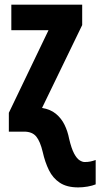

<svg xmlns="http://www.w3.org/2000/svg" viewBox="-20 -567 432 827"><path d="M316.9 240.2Q268.1 240.2 237.8 220.2Q207.5 200.2 190.7 165.8Q173.8 131.3 164.1 87.9Q153.3 42 136 21Q118.7 0 84 0H18.1V-81.1L189 -437H28.8V-546.9H334V-459L161.1 -102.1Q197.3 -96.2 220.7 -76.9Q244.1 -57.6 257.8 -29.8Q271.5 -2 277.8 30.8Q287.6 72.8 299.3 94.5Q311 116.2 323 123.5Q335 130.9 344.2 130.9Q358.4 130.9 369.1 128.7Q379.9 126.5 392.1 122.1V227.1Q378.4 232.9 357.4 236.6Q336.4 240.2 316.9 240.2Z"/></svg>

Font: Open Sans Condensed
Style: Regular
Weight: 400
Width: 3
Designer: Monotype Design Team
Foundry: Monotype Imaging Inc.
Version: Version 3.000